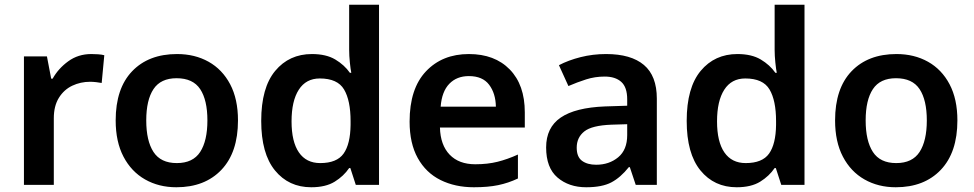

<svg xmlns="http://www.w3.org/2000/svg" viewBox="-20 -873 4108 810"><path d="M365 -645Q378 -645 393.5 -644Q409 -643 420 -640L409 -523Q399 -525 385 -526.5Q371 -528 360 -528Q320 -528 285 -511.5Q250 -495 228.5 -460.5Q207 -426 207 -374V-93H81V-635H178L196 -541H202Q226 -584 268 -614.5Q310 -645 365 -645Z M984 -365Q984 -230 914 -156.5Q844 -83 724 -83Q650 -83 592 -116Q534 -149 501 -212Q468 -275 468 -365Q468 -500 537.5 -572.5Q607 -645 727 -645Q802 -645 860 -612.5Q918 -580 951 -517.5Q984 -455 984 -365ZM597 -365Q597 -279 627.5 -232Q658 -185 726 -185Q794 -185 824.5 -232Q855 -279 855 -365Q855 -451 824.5 -497Q794 -543 725 -543Q658 -543 627.5 -497Q597 -451 597 -365Z M1293 -83Q1198 -83 1140 -154Q1082 -225 1082 -363Q1082 -503 1141 -574Q1200 -645 1296 -645Q1356 -645 1394.5 -622Q1433 -599 1456 -566H1462Q1459 -580 1456 -609Q1453 -638 1453 -663V-853H1579V-93H1481L1458 -164H1453Q1430 -130 1392 -106.5Q1354 -83 1293 -83ZM1331 -185Q1401 -185 1429.5 -225Q1458 -265 1459 -346V-362Q1459 -449 1431.5 -495.5Q1404 -542 1329 -542Q1271 -542 1240.5 -494.5Q1210 -447 1210 -361Q1210 -275 1241 -230Q1272 -185 1331 -185Z M1958 -645Q2067 -645 2130.5 -580Q2194 -515 2194 -399V-335H1836Q1838 -261 1877 -220.5Q1916 -180 1985 -180Q2037 -180 2079 -190.5Q2121 -201 2165 -221V-120Q2125 -101 2082 -92Q2039 -83 1979 -83Q1900 -83 1838.5 -113.5Q1777 -144 1742.5 -206Q1708 -268 1708 -360Q1708 -499 1777 -572Q1846 -645 1958 -645ZM1958 -552Q1907 -552 1875.5 -519.5Q1844 -487 1839 -423H2072Q2071 -479 2043.5 -515.5Q2016 -552 1958 -552Z M2537 -645Q2642 -645 2696.5 -599Q2751 -553 2751 -457V-93H2662L2637 -168H2633Q2598 -124 2559 -103.5Q2520 -83 2453 -83Q2380 -83 2332 -124Q2284 -165 2284 -251Q2284 -335 2345.5 -377Q2407 -419 2532 -424L2626 -427V-454Q2626 -505 2601 -527.5Q2576 -550 2531 -550Q2490 -550 2452.5 -538Q2415 -526 2378 -510L2338 -598Q2378 -619 2429.5 -632Q2481 -645 2537 -645ZM2560 -347Q2477 -344 2445 -318.5Q2413 -293 2413 -250Q2413 -211 2435.5 -194.5Q2458 -178 2495 -178Q2550 -178 2588 -209.5Q2626 -241 2626 -303V-349Z M3088 -83Q2993 -83 2935 -154Q2877 -225 2877 -363Q2877 -503 2936 -574Q2995 -645 3091 -645Q3151 -645 3189.5 -622Q3228 -599 3251 -566H3257Q3254 -580 3251 -609Q3248 -638 3248 -663V-853H3374V-93H3276L3253 -164H3248Q3225 -130 3187 -106.5Q3149 -83 3088 -83ZM3126 -185Q3196 -185 3224.5 -225Q3253 -265 3254 -346V-362Q3254 -449 3226.5 -495.5Q3199 -542 3124 -542Q3066 -542 3035.5 -494.5Q3005 -447 3005 -361Q3005 -275 3036 -230Q3067 -185 3126 -185Z M4019 -365Q4019 -230 3949 -156.5Q3879 -83 3759 -83Q3685 -83 3627 -116Q3569 -149 3536 -212Q3503 -275 3503 -365Q3503 -500 3572.5 -572.5Q3642 -645 3762 -645Q3837 -645 3895 -612.5Q3953 -580 3986 -517.5Q4019 -455 4019 -365ZM3632 -365Q3632 -279 3662.5 -232Q3693 -185 3761 -185Q3829 -185 3859.5 -232Q3890 -279 3890 -365Q3890 -451 3859.5 -497Q3829 -543 3760 -543Q3693 -543 3662.5 -497Q3632 -451 3632 -365Z"/></svg>

Font: Noto Sans Telugu UI SemiBold
Style: Regular
Weight: 600
Designer: Jelle Bosma - Monotype Design Team
Foundry: Monotype Imaging Inc.
Version: Version 2.005; ttfautohint (v1.8.4.7-5d5b)